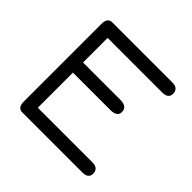

<svg xmlns="http://www.w3.org/2000/svg" viewBox="-157 -785 944 944"><g transform="rotate(45 314.5 -313.0)"><path d="M153.3 -314.5V-70.3H532.2Q575.2 -70.3 575.2 -33.2Q575.2 0 532.2 0H116.2Q83 0 83 -43V-583Q83 -626 116.2 -626H532.2Q575.2 -626 575.2 -588.9Q575.2 -555.7 532.2 -555.7H153.3V-384.8H412.1Q460.9 -384.8 460.9 -347.7Q460.9 -314.5 412.1 -314.5Z"/></g></svg>

Font: Jura
Style: DemiBold
Weight: 600
Version: Version 2.4